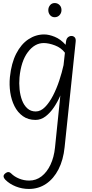

<svg xmlns="http://www.w3.org/2000/svg" viewBox="-20 -777 602 1260"><path d="M213 10Q164.5 10 130 -14.8Q95.5 -39.5 75 -80.5Q54.5 -121.5 47.2 -171.2Q40 -221 45 -271Q54.5 -362.5 86.5 -425Q118.5 -487.5 166.5 -519.2Q214.5 -551 270 -551Q301 -551 339.2 -535.5Q377.5 -520 410.5 -483L413.5 -506Q416 -524 426.2 -532.5Q436.5 -541 449 -541Q461.5 -541 470.2 -532Q479 -523 476.5 -502L404 189Q395.5 272.5 364 334Q332.5 395.5 282.8 429.2Q233 463 169 463Q125 463 84 446.8Q43 430.5 15.5 403Q2.5 389 3.5 378Q4.5 367 20 357Q28 351.5 36.8 352.2Q45.5 353 53.5 361.5Q74.5 382.5 105.8 395.2Q137 408 171.5 408Q217 408 252.8 380.2Q288.5 352.5 311.5 303.5Q334.5 254.5 341 191L376 -150.5Q359 -110 334.2 -73.2Q309.5 -36.5 279 -13.2Q248.5 10 213 10ZM108 -269Q104.5 -230 108.5 -190.5Q112.5 -151 125 -118.2Q137.5 -85.5 159.8 -65.5Q182 -45.5 214.5 -45.5Q247 -45.5 275.5 -74.5Q304 -103.5 327.8 -149.5Q351.5 -195.5 369 -248.5Q386.5 -301.5 397 -349.5L406 -431Q381.5 -463.5 340.8 -479Q300 -494.5 267 -494.5Q207.5 -494.5 162.8 -435Q118 -375.5 108 -269ZM339 -664Q320.5 -664 308.8 -677.5Q297 -691 297 -711Q297 -729 308.5 -743Q320 -757 339 -757Q357.5 -757 370.5 -744.2Q383.5 -731.5 383.5 -711Q383.5 -691.5 370.8 -677.8Q358 -664 339 -664Z"/></svg>

Font: Edu SA Hand Cursive
Style: Regular
Weight: 400
Designer: Tina and Corey Anderson, Eben Sorkin, Mirko Velimirovic
Foundry: Google for Education
Version: Version 2.000